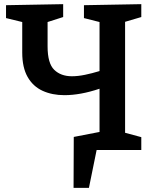

<svg xmlns="http://www.w3.org/2000/svg" viewBox="-20 -722 739 924"><path d="M445 0 408 182H334L335 -63L459 -87V-295Q367 -264 290 -264Q231 -264 185 -285Q139 -306 113 -351.5Q87 -397 87 -469V-616L9 -635V-697L284 -702V-640L209 -616V-499Q209 -417 241 -386Q273 -355 326 -355Q355 -355 389 -362Q423 -369 459 -380V-616L384 -635V-697L660 -702V-640L582 -617V-83L660 -62V0Z"/></svg>

Font: Bitter SemiBold
Style: Regular
Weight: 600
Designer: Sol Matas, and Bitter project Authors
Foundry: Sol Matas
Version: Version 2.001